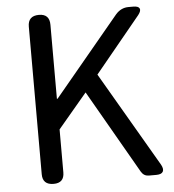

<svg xmlns="http://www.w3.org/2000/svg" viewBox="-52 -781 751 830"><g transform="rotate(-5 323.0 -366.5)"><path d="M592.8 0H560.5Q539.1 0 527.3 -19.5L319.3 -381.8L193.4 -232.4V-45.9Q193.4 0 147.5 0Q99.6 0 99.6 -45.9V-686.5Q99.6 -733.4 147.5 -733.4Q193.4 -733.4 193.4 -686.5V-365.2H196.3L480.5 -707Q503.9 -733.4 536.1 -733.4H556.6Q579.1 -733.4 584 -723.1Q588.9 -712.9 575.2 -695.3L377 -454.1L617.2 -42Q627.9 -22.5 621.6 -11.2Q615.2 0 592.8 0Z"/></g></svg>

Font: GenSenMaruGothic TW TTF Regular
Style: Regular
Weight: 400
Version: Version 1.301